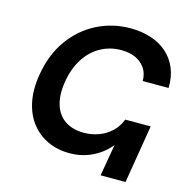

<svg xmlns="http://www.w3.org/2000/svg" viewBox="-108 -843 928 947"><g transform="rotate(15 356.0 -369.5)"><path d="M310.1 -65.4Q250.5 -65.4 200.4 -88.4Q150.4 -111.3 116.2 -154.8Q82 -198.2 68.8 -260.5Q55.7 -322.8 68.8 -401.9Q86.4 -507.8 140.6 -583.3Q194.8 -658.7 273.9 -698.7Q353 -738.8 444.3 -738.8Q502 -738.8 549.6 -723.1Q597.2 -707.5 631.6 -677Q666 -646.5 684.1 -602.8Q702.1 -559.1 700.7 -502.9H568.8Q568.4 -541.5 550.3 -568.1Q532.2 -594.7 501 -608.9Q469.7 -623 428.2 -623Q371.1 -623 323.5 -596.9Q275.9 -570.8 243.7 -521.5Q211.4 -472.2 199.7 -402.3Q188 -331.1 203.6 -281.7Q219.2 -232.4 257.8 -206.8Q296.4 -181.2 353 -181.2Q394 -181.2 429.9 -194.6Q465.8 -208 493.2 -233.9Q520.5 -259.8 534.7 -296.9H582Q570.8 -249 547.4 -207Q523.9 -165 489.3 -133.3Q454.6 -101.6 409.4 -83.5Q364.3 -65.4 310.1 -65.4ZM488.3 0 539.6 -296.9H664.6L615.7 0Z"/></g></svg>

Font: Inter 18pt SemiBold
Style: Italic
Weight: 600
Italic angle: -9.3988°
Designer: Rasmus Andersson
Foundry: rsms
Version: Version 4.001;git-66647c0bb